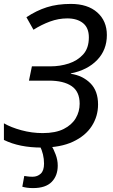

<svg xmlns="http://www.w3.org/2000/svg" viewBox="-21 -744 579 981"><path d="M192 10Q78 10 -1 -29V-114Q35 -93 88.5 -78.5Q142 -64 197 -64Q263 -64 304.5 -85Q346 -106 366 -140Q386 -174 386 -214Q386 -276 345 -304Q304 -332 229 -332H127L142 -405H237Q286 -405 330.5 -419.5Q375 -434 404 -466Q433 -498 433 -553Q433 -602 403 -626Q373 -650 323 -650Q278 -650 234.5 -634Q191 -618 150 -592L114 -656Q165 -690 218.5 -707Q272 -724 341 -724Q427 -724 476 -680.5Q525 -637 525 -565Q525 -489 475.5 -437.5Q426 -386 341 -369V-367Q401 -358 440.5 -319Q480 -280 480 -210Q480 -150 448 -100Q416 -50 352 -20Q288 10 192 10ZM148 217Q130 217 116.5 215Q103 213 93 210L103 155Q111 156 120.5 157.5Q130 159 146 159Q170 159 187 143.5Q204 128 204 92Q204 44 182 0H242Q252 16 263 44.5Q274 73 274 102Q274 154 243 185.5Q212 217 148 217Z"/></svg>

Font: BC Sans
Style: Italic
Weight: 400
Italic angle: -12°
Designer: Monotype Design Team
Designer: Province of B.C.
Foundry: Monotype Imaging Inc.
Version: Version 2.000;GOOG;noto-source:20170915:90ef993387c0